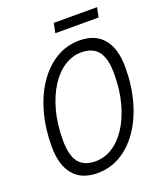

<svg xmlns="http://www.w3.org/2000/svg" viewBox="-159 -971 918 1088"><g transform="rotate(-20 300.0 -426.5)"><path d="M240 16Q145 16 95.5 -43.5Q46 -103 46 -214Q46 -322 71.5 -415Q97 -508 144 -577.5Q191 -647 255.5 -686.5Q320 -726 398 -726Q493 -726 542.5 -666.5Q592 -607 592 -494Q592 -387 566.5 -294Q541 -201 494 -131.5Q447 -62 382.5 -23Q318 16 240 16ZM253 -51Q307 -51 355 -81.5Q403 -112 440 -169Q477 -226 498.5 -305.5Q520 -385 520 -481Q520 -573 487.5 -616Q455 -659 385 -659Q332 -659 283.5 -628Q235 -597 198 -539.5Q161 -482 139.5 -402.5Q118 -323 118 -227Q118 -135 150.5 -93Q183 -51 253 -51ZM285 -811 297 -869H558L546 -811Z"/></g></svg>

Font: Geist Mono Light
Style: Italic
Weight: 300
Italic angle: -12°
Monospace: yes
Designer: Basement.studio, Andrés Briganti, Mateo Zaragoza
Foundry: Basement.studio, Vercel, Andrés Briganti, Guido Ferreyra, Mateo Zaragoza
Version: Version 1.500; ttfautohint (v1.8.4.7-5d5b)